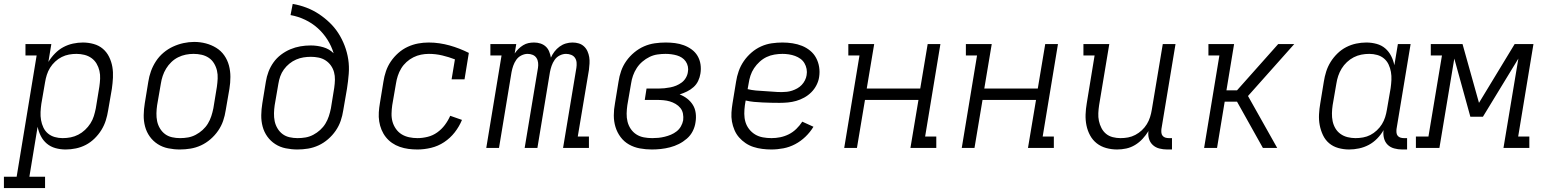

<svg xmlns="http://www.w3.org/2000/svg" viewBox="-67 -755 7887 980"><path d="M-47 205V147H18L120 -472H63V-530H195L180 -439Q194 -462 213.5 -482Q233 -502 256.5 -514.5Q280 -527 305.5 -532.5Q331 -538 356 -538Q384 -538 411 -530.5Q438 -523 458 -506Q478 -489 490 -464.5Q502 -440 506.5 -413.5Q511 -387 509.5 -358.5Q508 -330 504 -302L485 -192Q481 -166 473 -140.5Q465 -115 450.5 -91.5Q436 -68 415.5 -48Q395 -28 371 -15.5Q347 -3 320.5 2.5Q294 8 268 8Q241 8 216 1Q191 -6 172 -22Q153 -38 141.5 -60.5Q130 -83 125 -108L83 147H163V205ZM253 -50Q274 -50 294 -54Q314 -58 332.5 -67.5Q351 -77 367 -92Q383 -107 394.5 -125Q406 -143 412 -162.5Q418 -182 422 -202L440 -312Q443 -332 444 -353Q445 -374 440.5 -393.5Q436 -413 426 -430Q416 -447 400 -458.5Q384 -470 364 -475Q344 -480 323 -480Q304 -480 285 -476.5Q266 -473 248 -464Q230 -455 214.5 -440.5Q199 -426 188.5 -409Q178 -392 172 -373Q166 -354 163 -335L144 -225Q141 -204 140 -183Q139 -162 142.5 -142Q146 -122 154.5 -104Q163 -86 178 -73.5Q193 -61 212.5 -55.5Q232 -50 253 -50Z M851 8Q821 8 791.5 2Q762 -4 738 -19.5Q714 -35 697.5 -58Q681 -81 673.5 -109Q666 -137 666.5 -167.5Q667 -198 672 -228L690 -338Q694 -365 703.5 -391.5Q713 -418 729 -442.5Q745 -467 767.5 -486Q790 -505 816 -517Q842 -529 869.5 -535Q897 -541 924 -541Q955 -541 983.5 -533.5Q1012 -526 1036.5 -511Q1061 -496 1077.5 -472.5Q1094 -449 1101.5 -421Q1109 -393 1109 -362.5Q1109 -332 1104 -302L1085 -192Q1081 -165 1072 -138.5Q1063 -112 1046.5 -88Q1030 -64 1007.5 -44.5Q985 -25 959 -13Q933 -1 905.5 3.5Q878 8 851 8ZM852 -50Q873 -50 893 -53.5Q913 -57 932 -67Q951 -77 967 -91.5Q983 -106 994 -124Q1005 -142 1011.5 -162Q1018 -182 1022 -202L1040 -312Q1043 -333 1044 -354Q1045 -375 1040.5 -394.5Q1036 -414 1025.5 -431.5Q1015 -449 998.5 -460Q982 -471 962 -475.5Q942 -480 921 -480Q901 -480 881 -476Q861 -472 842 -462.5Q823 -453 807.5 -438Q792 -423 781 -405Q770 -387 763.5 -367.5Q757 -348 754 -328L735 -218Q732 -198 731.5 -177Q731 -156 735 -136.5Q739 -117 749.5 -99.5Q760 -82 775.5 -70.5Q791 -59 811 -54.5Q831 -50 852 -50Z M1451 8Q1421 8 1391.5 2Q1362 -4 1338 -19.5Q1314 -35 1297.5 -58Q1281 -81 1273.5 -109Q1266 -137 1266.5 -167.5Q1267 -198 1272 -228L1290 -338Q1294 -364 1303.5 -389Q1313 -414 1329 -436.5Q1345 -459 1367.5 -476Q1390 -493 1415 -503.5Q1440 -514 1466 -518.5Q1492 -523 1519 -523Q1552 -523 1583 -514Q1614 -505 1636 -483Q1625 -520 1604 -553Q1583 -586 1554.5 -611.5Q1526 -637 1490.5 -654Q1455 -671 1416 -678L1427 -735Q1463 -729 1497 -716Q1531 -703 1560.5 -683.5Q1590 -664 1615.5 -639.5Q1641 -615 1660 -585.5Q1679 -556 1692 -522Q1705 -488 1710.5 -452Q1716 -416 1713 -378Q1710 -340 1704 -302L1685 -192Q1681 -165 1672 -138.5Q1663 -112 1646.5 -88Q1630 -64 1607.5 -44.5Q1585 -25 1559 -13Q1533 -1 1505.5 3.5Q1478 8 1451 8ZM1452 -50Q1473 -50 1493 -53.5Q1513 -57 1532 -67Q1551 -77 1567 -91.5Q1583 -106 1594 -124Q1605 -142 1611.5 -162Q1618 -182 1622 -202L1639 -307Q1642 -328 1642.5 -348Q1643 -368 1638 -386.5Q1633 -405 1622 -420.5Q1611 -436 1595 -446.5Q1579 -457 1559.5 -461Q1540 -465 1520 -465Q1501 -465 1482 -462Q1463 -459 1444.5 -451Q1426 -443 1410 -430Q1394 -417 1382 -400.5Q1370 -384 1363.5 -365.5Q1357 -347 1354 -328L1335 -218Q1332 -198 1331.5 -177Q1331 -156 1335 -136.5Q1339 -117 1349.5 -99.5Q1360 -82 1375.5 -70.5Q1391 -59 1411 -54.5Q1431 -50 1452 -50Z M2064 8Q2040 8 2017.5 5Q1995 2 1973.5 -5.5Q1952 -13 1934 -25.5Q1916 -38 1902.5 -55Q1889 -72 1880.5 -92.5Q1872 -113 1868.5 -135.5Q1865 -158 1866.5 -181.5Q1868 -205 1872 -228L1890 -338Q1894 -365 1903 -391.5Q1912 -418 1928 -441.5Q1944 -465 1966 -484.5Q1988 -504 2014 -516Q2040 -528 2067 -533Q2094 -538 2121 -538Q2149 -538 2176 -534Q2203 -530 2228 -523Q2253 -516 2277.5 -506.5Q2302 -497 2326 -485L2304 -350H2238L2255 -452Q2224 -464 2190.5 -472Q2157 -480 2122 -480Q2122 -480 2122 -480Q2122 -480 2122 -480Q2102 -480 2082 -476Q2062 -472 2043 -462.5Q2024 -453 2008 -438.5Q1992 -424 1981 -406Q1970 -388 1963.5 -368Q1957 -348 1954 -328L1935 -218Q1932 -197 1931.5 -175Q1931 -153 1936.5 -133.5Q1942 -114 1954 -97Q1966 -80 1983 -69.5Q2000 -59 2021 -54.5Q2042 -50 2064 -50Q2089 -50 2115.5 -56.5Q2142 -63 2164.5 -79Q2187 -95 2203.5 -117Q2220 -139 2231 -164L2291 -143Q2277 -109 2254 -79.5Q2231 -50 2200 -29.5Q2169 -9 2133.5 -0.5Q2098 8 2064 8Z M2415 0 2493 -472H2436V-530H2568L2560 -482Q2568 -494 2579 -505Q2590 -516 2603 -524Q2616 -532 2630 -535Q2644 -538 2659 -538Q2676 -538 2691.5 -533Q2707 -528 2718.5 -517.5Q2730 -507 2736 -492Q2742 -477 2745 -461Q2752 -477 2763 -491.5Q2774 -506 2789 -517Q2804 -528 2821 -533Q2838 -538 2855 -538Q2872 -538 2887 -533.5Q2902 -529 2913.5 -518.5Q2925 -508 2931.5 -493.5Q2938 -479 2940.5 -463.5Q2943 -448 2942 -431Q2941 -414 2939 -398L2882 -58H2939V0H2807L2875 -409Q2877 -422 2876 -435.5Q2875 -449 2868 -459.5Q2861 -470 2848.5 -475Q2836 -480 2822 -480Q2806 -480 2790 -472Q2774 -464 2764 -449.5Q2754 -435 2748.5 -419Q2743 -403 2740 -387L2676 0H2611L2679 -409Q2681 -422 2679.5 -435.5Q2678 -449 2671 -459.5Q2664 -470 2652 -475Q2640 -480 2626 -480Q2610 -480 2594 -472Q2578 -464 2568 -449.5Q2558 -435 2552.5 -419Q2547 -403 2544 -387L2480 0Z M3260 8Q3229 8 3199 2.5Q3169 -3 3143.5 -17.5Q3118 -32 3100.5 -55.5Q3083 -79 3074.5 -107Q3066 -135 3066 -166Q3066 -197 3072 -228L3090 -338Q3094 -366 3103.5 -393Q3113 -420 3130 -444Q3147 -468 3170.5 -487.5Q3194 -507 3220.5 -518.5Q3247 -530 3275 -534Q3303 -538 3331 -538Q3355 -538 3378.5 -535Q3402 -532 3423.5 -524Q3445 -516 3463.5 -502.5Q3482 -489 3493.5 -469.5Q3505 -450 3508.5 -426.5Q3512 -403 3508 -379Q3505 -360 3496.5 -342Q3488 -324 3473 -310.5Q3458 -297 3439.5 -288Q3421 -279 3402 -273Q3423 -265 3440.5 -251.5Q3458 -238 3469.5 -219.5Q3481 -201 3484 -177.5Q3487 -154 3483 -131Q3480 -108 3469 -86Q3458 -64 3439 -47.5Q3420 -31 3398 -20Q3376 -9 3352.5 -3Q3329 3 3306 5.5Q3283 8 3260 8ZM3262 -50Q3278 -50 3293.5 -51.5Q3309 -53 3325.5 -57Q3342 -61 3357.5 -67.5Q3373 -74 3386.5 -84.5Q3400 -95 3408.5 -110Q3417 -125 3420 -141Q3422 -158 3419 -174.5Q3416 -191 3406 -203.5Q3396 -216 3381.5 -224.5Q3367 -233 3351.5 -237.5Q3336 -242 3319 -243.5Q3302 -245 3284 -245H3224L3233 -303H3294Q3309 -303 3324 -304.5Q3339 -306 3354.5 -309Q3370 -312 3384.5 -318Q3399 -324 3412 -333.5Q3425 -343 3433.5 -357.5Q3442 -372 3444 -387Q3447 -401 3444 -415.5Q3441 -430 3433 -441.5Q3425 -453 3413.5 -460.5Q3402 -468 3388.5 -472Q3375 -476 3360 -478Q3345 -480 3330 -480Q3310 -480 3289 -477Q3268 -474 3248.5 -464.5Q3229 -455 3212 -440.5Q3195 -426 3183 -407.5Q3171 -389 3164 -369Q3157 -349 3154 -328L3135 -218Q3132 -197 3131.5 -175.5Q3131 -154 3136 -134Q3141 -114 3152.5 -97Q3164 -80 3181 -69Q3198 -58 3219 -54Q3240 -50 3262 -50Z M3870 8Q3847 8 3823.5 5Q3800 2 3778.5 -5Q3757 -12 3738.5 -24.5Q3720 -37 3705.5 -53.5Q3691 -70 3682 -91Q3673 -112 3669 -134.5Q3665 -157 3666.5 -180.5Q3668 -204 3672 -228L3690 -338Q3694 -365 3703.5 -392Q3713 -419 3729.5 -443Q3746 -467 3768.5 -486.5Q3791 -506 3817.5 -518Q3844 -530 3872 -534Q3900 -538 3927 -538Q3953 -538 3978.5 -534Q4004 -530 4026.5 -521Q4049 -512 4068 -496.5Q4087 -481 4098.5 -459.5Q4110 -438 4114 -413Q4118 -388 4114 -362Q4111 -341 4100.5 -320.5Q4090 -300 4074 -284Q4058 -268 4038 -257Q4018 -246 3997 -240Q3976 -234 3954.5 -232Q3933 -230 3912 -230Q3890 -230 3868.5 -230.5Q3847 -231 3825 -232Q3803 -233 3781.5 -235Q3760 -237 3739 -242L3735 -218Q3732 -196 3732 -174Q3732 -152 3738 -132Q3744 -112 3757 -95.5Q3770 -79 3787.5 -68.5Q3805 -58 3826.5 -54Q3848 -50 3871 -50Q3893 -50 3915.5 -54.5Q3938 -59 3959 -69.5Q3980 -80 3997.5 -97Q4015 -114 4028 -134L4085 -108Q4068 -80 4044 -57Q4020 -34 3991.5 -19Q3963 -4 3932 2Q3901 8 3870 8ZM3923 -285Q3936 -285 3949.5 -286.5Q3963 -288 3976.5 -292.5Q3990 -297 4002.5 -304Q4015 -311 4025 -321.5Q4035 -332 4041.5 -345Q4048 -358 4050 -371Q4053 -387 4050 -403Q4047 -419 4039 -432.5Q4031 -446 4018.5 -455Q4006 -464 3991 -469.5Q3976 -475 3959.5 -477.5Q3943 -480 3927 -480Q3907 -480 3886 -476.5Q3865 -473 3846 -464Q3827 -455 3810.5 -440Q3794 -425 3782 -407Q3770 -389 3763.5 -369Q3757 -349 3754 -328L3749 -300Q3770 -295 3791.5 -293Q3813 -291 3835 -290Q3857 -289 3879 -287Q3901 -285 3923 -285Z M4242 0 4320 -472H4263V-530H4395L4357 -303H4630L4668 -530H4733L4655 -58H4712V0H4580L4621 -245H4348L4307 0Z M4842 0 4920 -472H4863V-530H4995L4957 -303H5230L5268 -530H5333L5255 -58H5312V0H5180L5221 -245H4948L4907 0Z M5635 8Q5606 8 5579 0.5Q5552 -7 5531 -23.5Q5510 -40 5497 -64Q5484 -88 5478.5 -115Q5473 -142 5474 -170.5Q5475 -199 5480 -228L5520 -472H5463V-530H5595L5543 -218Q5540 -198 5539 -177.5Q5538 -157 5542 -138Q5546 -119 5555 -101.5Q5564 -84 5578.5 -72Q5593 -60 5612.5 -55Q5632 -50 5652 -50Q5652 -50 5652.5 -50Q5653 -50 5653 -50Q5672 -50 5691 -53.5Q5710 -57 5728 -66.5Q5746 -76 5761 -90Q5776 -104 5786.5 -121Q5797 -138 5803 -157Q5809 -176 5812 -195L5868 -530H5933L5861 -96Q5860 -86 5861 -77Q5862 -68 5867.5 -61.5Q5873 -55 5881.5 -52.5Q5890 -50 5899 -50H5915V8H5890Q5870 8 5850.5 3Q5831 -2 5817 -15Q5803 -28 5797.5 -47Q5792 -66 5795 -86Q5782 -65 5765 -46.5Q5748 -28 5726.5 -15Q5705 -2 5681.5 3Q5658 8 5635 8Z M6079 0 6157 -472H6101V-530H6232L6193 -294H6247L6457 -530H6539L6303 -265L6452 0H6379L6247 -236H6184L6145 0Z M6819 8Q6791 8 6764 0.5Q6737 -7 6717 -24Q6697 -41 6685.5 -65.5Q6674 -90 6669 -116.5Q6664 -143 6665.5 -171.5Q6667 -200 6672 -228L6690 -338Q6694 -364 6702 -389.5Q6710 -415 6724.5 -438.5Q6739 -462 6759.5 -482Q6780 -502 6804.5 -514.5Q6829 -527 6855 -532.5Q6881 -538 6907 -538Q6934 -538 6959.5 -531Q6985 -524 7003.5 -508Q7022 -492 7033.5 -469.5Q7045 -447 7050 -422L7068 -530H7133L7061 -96Q7060 -86 7061 -77Q7062 -68 7067.5 -61.5Q7073 -55 7081.5 -52.5Q7090 -50 7099 -50H7115V8H7090Q7069 8 7049 2.5Q7029 -3 7015.5 -16.5Q7002 -30 6997 -50Q6992 -70 6995 -91Q6982 -68 6962.5 -48Q6943 -28 6919.5 -15.5Q6896 -3 6870 2.5Q6844 8 6819 8ZM6852 -50Q6871 -50 6890.5 -53.5Q6910 -57 6927.5 -66Q6945 -75 6960.5 -89.5Q6976 -104 6986.5 -121Q6997 -138 7003 -157Q7009 -176 7012 -195L7031 -305Q7034 -326 7035 -347Q7036 -368 7032.5 -388Q7029 -408 7020.5 -426Q7012 -444 6997 -456.5Q6982 -469 6962.5 -474.5Q6943 -480 6922 -480Q6901 -480 6881 -476Q6861 -472 6842.5 -462.5Q6824 -453 6808 -438Q6792 -423 6781 -405Q6770 -387 6763.5 -367.5Q6757 -348 6754 -328L6735 -218Q6732 -198 6731.5 -177Q6731 -156 6735 -136.5Q6739 -117 6749 -100Q6759 -83 6775 -71.5Q6791 -60 6811 -55Q6831 -50 6852 -50Z M7160 0V-58H7224L7293 -472H7236V-530H7398L7482 -230L7664 -530H7760L7682 -58H7739V0H7607L7683 -456L7502 -159H7438L7356 -456L7280 0Z"/></svg>

Font: Iosevka Slab Light Extended
Style: Italic
Weight: 300
Width: 7
Italic angle: -9°
Monospace: yes
Designer: Belleve Invis
Foundry: Belleve Invis
Version: Version 11.1.0; ttfautohint (v1.8.3)